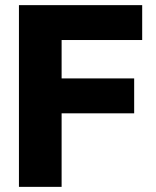

<svg xmlns="http://www.w3.org/2000/svg" viewBox="-20 -727 605 747"><path d="M53.7 -707H533.2V-571.3H219.7V-421.9H502V-286.1H219.7V0H53.7Z"/></svg>

Font: Pretendard Std ExtraBold
Style: Regular
Weight: 800
Designer: Base glyphs from Inter by Rasmus Andersson; Hangeul glyphs from Noto Sans CJK(Source Han Sans) by Jang Soo-young and Kan
Foundry: Kil Hyung-jin
Version: Version 1.309